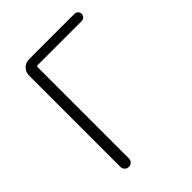

<svg xmlns="http://www.w3.org/2000/svg" viewBox="-207 -841 953 953"><g transform="rotate(-45 269.5 -364.5)"><path d="M106.4 -30.3V-670.9Q106.4 -695.3 123 -711.9Q139.6 -728.5 164.1 -728.5H482.4Q493.2 -728.5 500.5 -721.2Q507.8 -713.9 507.8 -703.6Q507.8 -693.4 500.5 -685.5Q493.2 -677.7 482.4 -677.7H172.9Q166 -677.7 166 -670.9V-30.3Q166 -17.6 157.2 -8.8Q148.4 0 136.2 0Q124 0 115.2 -8.8Q106.4 -17.6 106.4 -30.3Z"/></g></svg>

Font: irohamaru Light
Style: Regular
Weight: 200
Designer: [Source Han Sans]
Ryoko NISHIZUKA  (kana & ideographs); Paul D. Hunt (Latin, Greek & Cyrillic); Wenlong ZHANG  (bopomofo
Version: Version 1.01